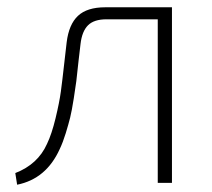

<svg xmlns="http://www.w3.org/2000/svg" viewBox="-20 -502 583 527"><path d="M452 -482V0H413V-449H272Q238 -449 221.5 -432.5Q205 -416 201 -381Q200 -376 195.5 -334Q191 -292 189.5 -279.5Q188 -267 182.5 -232Q177 -197 172.5 -179Q168 -161 160.5 -136.5Q153 -112 144 -93Q107 -11 27 5L22 -27Q84 -51 109 -107Q122 -134 132.5 -177.5Q143 -221 147 -250.5Q151 -280 156.5 -329.5Q162 -379 163 -386Q169 -435 194 -458.5Q219 -482 269 -482Z"/></svg>

Font: Exo 2.0 Extra Light
Style: Regular
Weight: 250
Designer: Natanael Gama
Version: Version 1.001;PS 001.001;hotconv 1.0.70;makeotf.lib2.5.58329